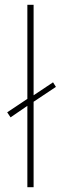

<svg xmlns="http://www.w3.org/2000/svg" viewBox="-20 -780 253 800"><path d="M94 0V-339L24 -291L10 -312L94 -368V-760H120V-383L201 -437L213 -418L120 -356V0Z"/></svg>

Font: Noto Sans Hebrew Thin
Style: Regular
Weight: 250
Designer: Monotype Design Team
Foundry: Monotype Imaging Inc.
Version: Version 2.003